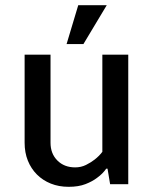

<svg xmlns="http://www.w3.org/2000/svg" viewBox="-20 -711 590 741"><path d="M75 0ZM270 -65Q293 -65 312 -74.5Q331 -84 345 -95Q362 -108 375 -125V-500H475V0H405L395 -60H390Q376 -40 355 -25Q337 -11 310 -0.5Q283 10 245 10Q207 10 176 -2.5Q145 -15 122.5 -37.5Q100 -60 87.5 -91Q75 -122 75 -160V-500H175V-160Q175 -118 201.5 -91.5Q228 -65 270 -65ZM392 -691 302 -541H237L282 -691Z"/></svg>

Font: Scada
Style: Regular
Weight: 400
Designer: Jovanny Lemonad
Foundry: Jovanny Lemonad
Version: Version 3.005; ttfautohint (v0.91) -l 8 -r 50 -G 200 -x 0 -w